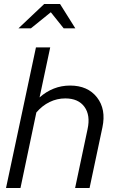

<svg xmlns="http://www.w3.org/2000/svg" viewBox="-20 -936 579 956"><path d="M297 -795 233 -875 134 -795H72L200 -916H279L355 -795ZM10 0 159 -700H230L177 -451Q210 -480 248 -495Q286 -510 329 -510Q417 -510 463 -451Q509 -392 490 -302L426 0H354L416 -293Q431 -362 400.5 -404Q370 -446 305 -446Q264 -446 227 -428Q190 -410 161 -376L82 0Z"/></svg>

Font: Red Hat Display
Style: Italic
Weight: 400
Italic angle: -12°
Designer: Pentagram / MCKL
Foundry: Pentagram / MCKL
Version: Version 1.003; Red Hat Display Italic